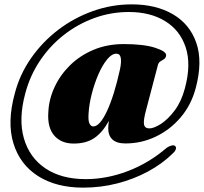

<svg xmlns="http://www.w3.org/2000/svg" viewBox="-20 -721 934 880"><path d="M555 -63.5Q514.5 -63.5 495.2 -81.8Q476 -100 476 -132Q476 -145.5 479 -167Q450 -114 412.5 -88.5Q375 -63 318 -63Q260 -63 228.2 -100.2Q196.5 -137.5 201.5 -207Q204 -265.5 229.8 -321.2Q255.5 -377 301 -421.8Q346.5 -466.5 409 -492.8Q471.5 -519 547 -519Q639 -519 691.2 -502Q743.5 -485 741.5 -467Q740 -455.5 732.2 -450.2Q724.5 -445 716 -440.2Q707.5 -435.5 704 -424L650 -218.5Q636.5 -169.5 640 -151Q643.5 -132.5 664.5 -132.5Q685.5 -132.5 717.8 -153.2Q750 -174 780.8 -215Q811.5 -256 827.5 -316.5Q857 -425.5 831.2 -503.8Q805.5 -582 737.2 -624Q669 -666 570.5 -666Q488 -666 412 -638.2Q336 -610.5 272.2 -560.5Q208.5 -510.5 163 -442.5Q117.5 -374.5 96 -293.5Q64 -175.5 89.5 -87Q115 1.5 188.2 50.8Q261.5 100 373 100Q469.5 100 566 63.2Q662.5 26.5 744.5 -44Q756 -51.5 767 -54.2Q778 -57 784 -50.5Q789 -44.5 784.8 -34.5Q780.5 -24.5 769.5 -15.5Q722.5 30.5 658 65.2Q593.5 100 518 119.5Q442.5 139 361 139Q238.5 139 155.2 86.5Q72 34 41.8 -63.2Q11.5 -160.5 48 -293.5Q70.5 -380 122.2 -454.2Q174 -528.5 246.2 -583.8Q318.5 -639 405 -670Q491.5 -701 584 -701Q694.5 -701 772.2 -655.8Q850 -610.5 879.8 -524.5Q909.5 -438.5 877 -317Q856.5 -240 808 -183Q759.5 -126 693.8 -94.8Q628 -63.5 555 -63.5ZM386 -201.5Q383.5 -167.5 390.2 -154.5Q397 -141.5 407.5 -141.5Q437.5 -141.5 470.5 -212.2Q503.5 -283 530 -403.5Q537 -436.5 533.5 -455.8Q530 -475 513 -475Q492.5 -475 471 -448.8Q449.5 -422.5 431.2 -380.8Q413 -339 400.8 -291.5Q388.5 -244 386 -201.5Z"/></svg>

Font: Fraunces 72pt S000 Black
Style: Italic
Weight: 900
Italic angle: -16°
Version: Version 1.000; ttfautohint (v1.8.3)